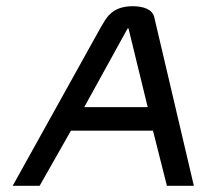

<svg xmlns="http://www.w3.org/2000/svg" viewBox="-20 -600 666 620"><path d="M21 0H108L209 -178H474L519 0H606L478 -545C472 -570 443 -580 407 -580C338 -579 322 -539 305 -511ZM252 -254 392 -508H395L457 -254Z"/></svg>

Font: Charger Pro
Style: BdExtObl
Weight: 700
Designer: Jasper
Foundry: Cannot Into Space Fonts
Version: Version 1.09